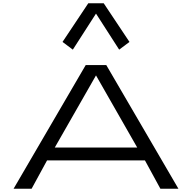

<svg xmlns="http://www.w3.org/2000/svg" viewBox="-20 -1145 1165 1165"><path d="M859.4 -171.9H265.6L171.9 0H62.5L500 -750H625L1062.5 0H953.1ZM812.5 -250 562.5 -687.5 312.5 -250ZM703.1 -843.8 765.6 -890.6 609.4 -1125H515.6L359.4 -890.6L421.9 -843.8L562.5 -1062.5Z"/></svg>

Font: Michroma
Style: Regular
Weight: 400
Version: Version 1.000